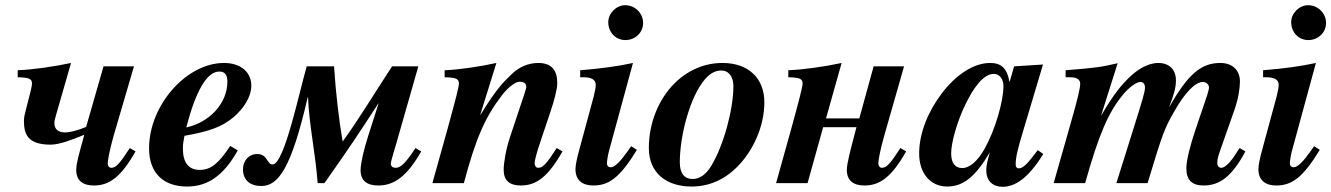

<svg xmlns="http://www.w3.org/2000/svg" viewBox="-20 -704 5117 738"><path d="M479 -135C439 -73 425 -59 408 -59C400 -59 394 -66 394 -76C394 -86 401 -127 417 -183L495 -449H378L311 -216C276 -202 249 -195 230 -195C201 -195 189 -210 189 -231C189 -241 193 -252 196 -264L253 -462C189 -448 104 -436 48 -434V-407C90 -406 103 -402 103 -383C103 -374 97 -348 81 -288C75 -265 72 -253 72 -240C72 -187 87 -148 175 -148C208 -148 258 -167 304 -186L298 -164C285 -116 273 -76 273 -51C273 -10 298 9 341 9C401 9 446 -25 501 -122Z M865 -143C819 -74 790 -51 747 -51C705 -51 683 -79 683 -133C683 -149 685 -162 689 -182C786 -199 834 -217 877 -253C917 -287 946 -332 946 -375C946 -426 906 -462 841 -462C696 -462 553 -299 553 -134C553 -35 612 13 699 13C776 13 838 -26 894 -126ZM854 -390C854 -307 786 -234 696 -214C732 -353 775 -429 823 -429C847 -429 854 -413 854 -390Z M1577 -135C1537 -73 1518 -59 1501 -59C1490 -59 1482 -64 1482 -76C1482 -82 1501 -145 1506 -162L1588 -449H1487C1415 -339 1359 -245 1297 -160C1283 -242 1271 -342 1264 -449H1159C1132 -358 1073 -72 1028 -72C1005 -72 1009 -112 969 -112C935 -112 914 -85 914 -53C914 -8 946 11 984 11C1051 11 1100 -59 1163 -331H1164C1168 -223 1192 -120 1201 0H1227C1323 -136 1358 -189 1434 -306H1435L1395 -181C1378 -128 1366 -75 1366 -50C1366 -9 1391 9 1434 9C1494 9 1544 -25 1599 -122Z M2120 -135C2080 -73 2066 -59 2049 -59C2041 -59 2035 -66 2035 -76C2035 -86 2040 -109 2059 -165L2094 -269C2110 -316 2122 -361 2122 -385C2122 -434 2100 -462 2049 -462C2012 -462 1976 -447 1949 -421C1912 -386 1889 -363 1827 -263H1826L1888 -462C1824 -448 1745 -436 1689 -434V-407C1731 -406 1744 -402 1744 -383C1744 -371 1732 -324 1699 -204L1642 0H1763C1809 -174 1846 -255 1908 -336C1928 -363 1959 -390 1977 -390C1990 -390 2003 -386 2003 -369C2003 -366 1998 -351 1995 -341L1940 -176C1924 -128 1916 -77 1916 -51C1916 -10 1939 9 1982 9C2042 9 2087 -25 2142 -122Z M2452 -616C2452 -653 2421 -684 2383 -684C2349 -684 2318 -653 2318 -619C2318 -580 2346 -550 2384 -550C2422 -550 2452 -579 2452 -616ZM2406 -142 2392 -122C2365 -84 2343 -61 2328 -61C2320 -61 2313 -65 2313 -77C2313 -86 2317 -111 2322 -128L2413 -462C2359 -450 2288 -440 2210 -434V-407H2224C2254 -407 2270 -397 2270 -378C2270 -370 2268 -357 2262 -333L2207 -130C2197 -94 2192 -68 2192 -54C2192 -11 2219 9 2260 9C2320 9 2362 -20 2428 -128Z M2918 -311C2918 -403 2857 -462 2757 -462C2689 -462 2625 -435 2574 -385C2514 -326 2474 -235 2474 -135C2474 -37 2544 13 2638 13C2705 13 2764 -13 2813 -62C2874 -123 2918 -217 2918 -311ZM2799 -372C2799 -285 2762 -145 2713 -65C2692 -31 2668 -16 2642 -16C2612 -16 2593 -36 2593 -80C2593 -182 2632 -335 2692 -402C2711 -423 2731 -433 2752 -433C2781 -433 2799 -410 2799 -372Z M3441 -135C3401 -73 3387 -59 3370 -59C3362 -59 3356 -66 3356 -76C3356 -86 3362 -124 3379 -183L3455 -449H3338L3283 -249H3155L3215 -462C3151 -448 3066 -436 3010 -434V-407C3052 -406 3065 -402 3065 -383C3065 -371 3053 -324 3020 -204L2963 0H3084L3144 -215H3272L3262 -177C3250 -130 3235 -76 3235 -51C3235 -10 3260 9 3303 9C3363 9 3408 -25 3463 -122Z M3969 -127C3928 -72 3912 -57 3896 -57C3888 -57 3884 -63 3884 -72C3884 -97 3890 -126 3914 -205L3989 -456L3878 -449L3861 -390H3860C3851 -441 3829 -462 3786 -462C3721 -462 3653 -415 3600 -345C3549 -278 3513 -194 3513 -114C3513 -38 3556 13 3621 13C3682 13 3729 -24 3785 -119C3773 -78 3771 -64 3771 -50C3771 -7 3797 14 3834 14C3881 14 3932 -18 3990 -112ZM3837 -373C3837 -313 3804 -202 3765 -133C3738 -84 3706 -58 3679 -58C3653 -58 3636 -75 3636 -115C3636 -153 3657 -234 3692 -305C3720 -362 3758 -420 3800 -420C3822 -420 3837 -400 3837 -373Z M4745 -135C4741 -130 4737 -124 4733 -117C4710 -80 4688 -59 4675 -59C4666 -59 4659 -65 4659 -77C4659 -95 4662 -103 4680 -154L4725 -282C4740 -325 4746 -365 4746 -391C4746 -432 4719 -462 4671 -462C4599 -462 4548 -423 4473 -290C4493 -342 4500 -367 4500 -395C4500 -437 4474 -462 4432 -462C4392 -462 4350 -436 4318 -404C4291 -377 4263 -346 4214 -262H4213L4276 -461C4213 -446 4189 -443 4076 -434V-407H4094C4120 -407 4132 -398 4132 -382C4132 -367 4124 -329 4096 -232L4030 0H4151C4204 -189 4241 -274 4298 -342C4320 -368 4348 -389 4363 -389C4373 -389 4381 -383 4381 -367C4381 -350 4368 -309 4336 -207L4271 0H4391C4449 -192 4456 -210 4492 -273C4534 -348 4574 -389 4604 -389C4616 -389 4627 -379 4627 -368C4627 -362 4624 -351 4620 -338L4576 -208C4554 -144 4540 -86 4540 -57C4540 -11 4563 9 4606 9C4668 9 4715 -25 4767 -122Z M5077 -616C5077 -653 5046 -684 5008 -684C4974 -684 4943 -653 4943 -619C4943 -580 4971 -550 5009 -550C5047 -550 5077 -579 5077 -616ZM5031 -142 5017 -122C4990 -84 4968 -61 4953 -61C4945 -61 4938 -65 4938 -77C4938 -86 4942 -111 4947 -128L5038 -462C4984 -450 4913 -440 4835 -434V-407H4849C4879 -407 4895 -397 4895 -378C4895 -370 4893 -357 4887 -333L4832 -130C4822 -94 4817 -68 4817 -54C4817 -11 4844 9 4885 9C4945 9 4987 -20 5053 -128Z"/></svg>

Font: XITS
Style: Bold Italic
Weight: 700
Italic angle: -16.33°
Designer: MicroPress Inc., with final additions and corrections provided by Coen Hoffman, Elsevier (retired)
Version: Version 1.105